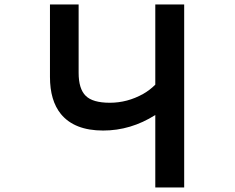

<svg xmlns="http://www.w3.org/2000/svg" viewBox="-20 -805 1040 850"><path d="M201.2 -785.2H328.1V-482.9Q328.1 -411.6 359.4 -380.9Q390.1 -350.1 466.3 -350.1Q543.9 -350.1 613.8 -389.2Q643.1 -405.8 667.5 -430.2V-785.2H795.4V24.9H667.5V-295.9Q559.1 -227.1 436.5 -227.1Q309.6 -227.1 249.5 -300.3Q201.2 -359.9 201.2 -464.4Z"/></svg>

Font: FORM UDPGothic
Style: Bold
Weight: 700
Foundry: Pronama LLC
Version: Version 1.051